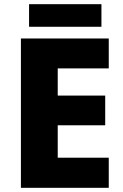

<svg xmlns="http://www.w3.org/2000/svg" viewBox="-20 -898 590 918"><path d="M500 0H80V-714H500V-571H256V-441H483V-299H256V-144H500ZM465 -878V-770H119V-878Z"/></svg>

Font: Noto Sans Oriya ExtraBold
Style: Regular
Weight: 800
Version: Version 2.003